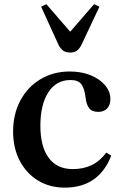

<svg xmlns="http://www.w3.org/2000/svg" viewBox="-20 -870 580 901"><path d="M283.5 10.5Q213 10.5 158.2 -23Q103.5 -56.5 72.5 -116Q41.5 -175.5 41.5 -253Q41.5 -334.5 75.5 -398.2Q109.5 -462 169.8 -498.2Q230 -534.5 307.5 -534.5Q362 -534.5 405 -517Q448 -499.5 473 -470Q498 -440.5 498 -405Q498 -377 482.8 -361Q467.5 -345 441 -345Q411.5 -345 398.5 -362.2Q385.5 -379.5 382 -409Q377 -454.5 362 -474.5Q347 -494.5 311 -494.5Q244 -494.5 206.8 -436.8Q169.5 -379 169.5 -280.5Q169.5 -181.5 208.8 -129Q248 -76.5 321.5 -76.5Q371 -76.5 409.5 -94.8Q448 -113 479 -154L502 -139.5Q443.5 10.5 283.5 10.5ZM310 -623.5Q289 -623.5 276.5 -632.2Q264 -641 254.5 -660L173 -838.5L197.5 -850.5L309.5 -721L421.5 -850.5L446.5 -838.5L362.5 -660Q352.5 -640.5 340.8 -632Q329 -623.5 310 -623.5Z"/></svg>

Font: Libre Caslon Text Medium
Style: Regular
Weight: 500
Designer: Pablo Impallari, Rodrigo Fuenzalida, Katja Schimmel
Foundry: Pablo Impallari, Rodrigo Fuenzalida
Version: Version 2.000